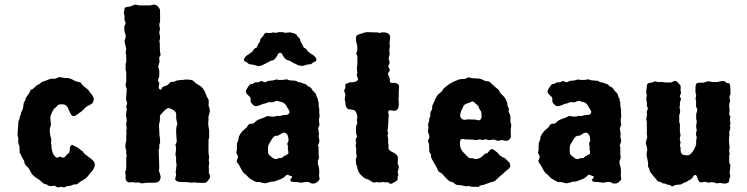

<svg xmlns="http://www.w3.org/2000/svg" viewBox="-20 -808 3300 848"><path d="M252 -347.2Q241.2 -347.7 237.3 -344.7Q233.4 -341.8 230.5 -338.4Q227.1 -333.5 222.2 -330.6Q217.3 -327.1 215.3 -322.8Q213.9 -318.4 208.5 -308.6Q203.1 -298.8 202.1 -289.1L205.1 -255.9Q205.1 -253.9 201.7 -245.6Q198.2 -237.3 200.7 -219.7Q203.1 -202.1 205.1 -197.3Q207 -192.4 207 -189.9L205.1 -178.2Q205.1 -177.7 206.5 -170.9Q208 -164.1 207.5 -159.7Q207 -155.3 208 -152.8Q212.9 -118.7 232.9 -110.8L245.1 -116.2L256.8 -111.8Q264.6 -111.3 269.5 -118.2Q274.9 -126 281.2 -129.9Q288.1 -133.8 288.1 -146.5Q288.1 -158.7 292.5 -163.6Q296.9 -168.9 299.8 -168L311 -162.1Q312 -161.1 318.4 -158.7Q324.7 -156.2 330.1 -150.9Q335.9 -145 340.3 -143.1Q344.7 -141.1 348.6 -134.8Q353 -127.4 371.6 -114.7Q390.1 -102.1 396 -91.8Q401.9 -81.1 395.5 -67.4Q389.6 -53.7 384.8 -49.8Q379.4 -45.4 370.6 -33.2Q362.3 -21 345.7 -12.2Q329.1 -2.9 325.7 1Q320.3 7.3 313.5 6.3Q306.6 5.4 301.8 8.3Q290.5 14.2 274.9 14.2L264.2 20L248 17.1Q246.1 17.1 243.7 18.1Q241.2 19 238.3 19.5Q235.4 20 233.9 19.5Q231.9 19 229.5 17.6Q227.1 16.1 225.1 14.2Q223.1 12.2 221.2 12.2L205.1 14.2Q192.9 12.7 189.9 9.3Q187 5.9 183.1 5.9H180.2Q172.4 4.4 154.8 -13.2Q151.9 -15.1 143.1 -20.5Q122.6 -33.2 115.2 -49.3Q107.9 -65.4 101.6 -70.3Q95.7 -74.2 91.8 -80.1Q87.9 -85.9 87.9 -90.3Q87.9 -94.7 86.4 -97.7Q85 -100.6 81.1 -106.4Q77.1 -113.3 75.7 -116.2Q74.2 -119.1 73.2 -122.6Q72.3 -126 69.3 -128.9Q66.4 -131.8 66.9 -132.8L65.9 -161.1Q65.9 -163.1 63 -169.4Q60.1 -175.8 60.5 -184.6Q61 -193.4 61 -197.3Q61 -200.2 58.1 -206.1Q57.1 -222.7 59.1 -238.3Q61 -253.9 60.5 -261.7Q60.1 -269.5 63.5 -276.9Q66.9 -284.2 66.9 -289.1Q66.9 -293.9 69.8 -297.4Q72.8 -300.8 72.3 -305.7Q71.8 -310.5 76.7 -317.9Q81.5 -325.7 83 -338.4Q84 -351.1 85.4 -354.5Q86.9 -357.9 89.4 -361.3Q92.8 -366.2 92.8 -370.6Q92.8 -375.5 101.6 -386.2Q111.8 -399.4 112.8 -405.3Q113.8 -411.1 119.1 -412.6Q125.5 -414.1 134.8 -423.8Q144.5 -433.6 148.9 -434.6Q152.8 -434.6 158.2 -440.4Q163.6 -445.8 171.4 -448.2Q178.7 -450.2 190.9 -455.6Q203.1 -460.9 212.4 -460.4Q221.7 -460 226.1 -460.9Q237.8 -466.8 241.7 -467.3Q246.1 -467.8 255.9 -465.3Q265.6 -462.9 274.4 -463.4Q286.6 -463.9 300.8 -456.1Q314.9 -447.8 322.8 -446.8Q331.1 -445.8 334.5 -443.8Q337.9 -441.9 341.8 -436Q345.7 -430.2 348.6 -428.2Q351.6 -426.3 360.4 -418.9Q369.6 -411.6 372.6 -407.2Q375 -402.8 385.3 -390.1Q395.5 -377.4 394 -366.7Q392.1 -356 387.2 -351.6Q382.8 -347.7 373 -342.8Q363.3 -337.9 360.4 -335.9Q357.4 -334 355.5 -331.5Q353 -329.1 349.1 -324.2Q344.7 -319.3 341.8 -317.4Q338.9 -314.9 336.4 -313.5Q334 -312 320.8 -302.2Q307.6 -292.5 301.3 -295.9Q294.9 -298.8 292.5 -304.7Q290 -310.5 289.1 -312Q287.1 -314 281.7 -327.6Q276.4 -341.3 264.2 -346.2Q262.7 -347.2 252 -347.2Z M687 -175.8Q683.6 -171.9 683.6 -167V-154.8L680.7 -144Q680.7 -138.2 682.6 -99.6Q684.6 -61 681.6 -55.2Q681.6 -54.2 687.5 -36.6Q693.4 -19 681.6 -6.8Q677.7 -1 654.8 -1H630.9Q608.9 2 604 2Q594.2 -2.9 589.8 -2.9L580.6 -1Q576.7 -1 572.3 -2.4Q567.9 -3.9 555.7 -2.9Q543.5 -2 543 -4.9Q534.7 -11.2 534.7 -20V-38.1L532.7 -46.9Q532.7 -50.3 537.6 -60.1V-112.8Q537.6 -115.2 540 -120.1L537.6 -127Q537.6 -136.7 537.6 -146Q531.7 -151.9 534.7 -174.8L537.6 -187V-210L538.6 -217.8L537.6 -232.9L540 -241.7Q535.2 -256.8 540 -274.9Q540 -279.3 538.1 -289.1Q536.1 -298.8 536.6 -304.2L540 -324.7L537.6 -337.9L542 -353Q542 -355 540 -358.9Q538.1 -362.3 537.1 -368.2Q536.1 -374 538.1 -390.6Q539.6 -407.2 540 -414.1L534.7 -430.2Q534.7 -439 537.6 -449.2V-487.8L534.7 -501V-522.9Q534.7 -526.9 537.6 -534.2V-564L534.7 -575.2L537.6 -590.8L529.8 -627L533.2 -637.2Q537.6 -648.9 532.2 -662.1Q527.3 -675.3 529.8 -694.8Q534.7 -699.7 534.7 -708L529.8 -720.2V-738.8L526.9 -751L529.8 -767.6Q529.8 -778.8 552.7 -778.8Q556.6 -779.3 562.5 -782.2Q568.4 -785.2 571.8 -786.1Q572.8 -789.1 583.5 -786.6L593.8 -784.2H642.6Q644.5 -784.2 654.3 -786.6Q664.1 -789.1 667 -786.1Q678.2 -782.2 686 -767.1Q687 -766.1 687 -749V-711.9Q683.6 -705.1 683.6 -696.8L687 -679.2Q683.6 -672.4 683.6 -660.2L686 -651.9Q687 -651.9 687 -638.2L683.6 -625L686 -616.2V-598.1Q686 -585 687 -579.1L689 -567.9Q689 -559.6 683.6 -556.2Q682.6 -551.8 683.6 -544.9Q684.6 -538.1 684.6 -535.2L678.7 -513.2L683.6 -496.1Q684.6 -469.7 680.7 -461.9Q676.3 -454.1 677.7 -451.2Q679.7 -448.2 681.6 -445.3Q683.6 -442.4 683.6 -439.9L682.6 -433.6Q682.6 -431.6 681.2 -425.3Q679.7 -418.9 684.6 -414.6Q691.4 -408.7 693.8 -416Q695.8 -423.3 700.7 -424.8Q719.7 -431.6 721.7 -433.6Q723.6 -435.5 727.5 -439.9Q733.4 -446.8 741.2 -446.8H747.6L759.8 -452.1Q777.3 -455.1 788.6 -455.1Q801.3 -458 809.6 -456.5Q817.9 -455.1 824.2 -455.1Q830.6 -455.1 846.7 -439Q849.6 -437 857.9 -432.6Q877.4 -422.4 886.7 -398.4Q896 -374 899.4 -370.6Q902.8 -367.2 901.9 -355.5Q900.9 -343.8 900.9 -341.8Q907.7 -327.6 906.7 -314.9L901.9 -297.9Q900.9 -295.9 900.9 -288.1V-277.8Q897.5 -261.7 903.8 -232.9V-200.2L900.9 -190.9V-129.9L903.8 -116.7L901.9 -99.1Q905.3 -88.4 902.8 -81.1Q900.9 -74.2 902.8 -60.1L901.9 -45.9L907.7 -32.2Q909.7 -24.4 900.9 -13.2Q891.6 -2 888.7 -1Q885.7 0 866.2 -0.5L846.7 -1L840.8 -2.9L826.2 -1L814 -2.9Q813 -3.9 786.1 -3.9Q759.3 -3.9 755.9 -13.2Q752 -14.2 754.9 -23.9Q757.8 -33.7 757.8 -35.2L755.9 -49.8Q758.8 -62 759.8 -83L757.8 -91.8V-115.2L754.9 -123L757.8 -151.9L754.9 -168.9Q760.7 -180.7 760.7 -183.1L757.8 -224.1Q757.8 -251 763.7 -259.8L758.8 -280.8Q757.8 -284.2 758.3 -293Q758.8 -301.8 757.3 -308.6Q755.9 -315.4 743.7 -322.8Q731.4 -330.1 724.6 -330.6Q717.8 -331.1 702.6 -315.9Q687.5 -300.8 686.5 -296.4Q685.5 -292 686.5 -283.7Q687 -275.4 684.6 -268.1Q681.6 -260.7 682.6 -249Q683.6 -237.3 683.6 -224.1Q683.6 -210.9 685.5 -203.1Q687.5 -195.3 687 -175.8Z M1237.3 -27.8Q1230.5 -19.5 1204.6 -11.2Q1194.3 -5.9 1187 -6.3Q1179.7 -6.8 1166.5 -2.4Q1153.3 2 1148.4 1.5Q1143.6 1 1126.5 -3.9H1111.3Q1109.9 -3.9 1100.1 -9.8Q1090.3 -15.6 1087.4 -17.1Q1084.5 -18.1 1082.5 -20L1074.7 -27.8Q1067.4 -36.1 1062.5 -39.1Q1054.2 -44.4 1045.4 -61Q1037.1 -78.1 1032.2 -84Q1027.3 -89.8 1025.9 -93.8Q1024.4 -97.7 1028.3 -105.5Q1032.2 -113.3 1031.2 -117.2Q1030.3 -120.1 1027.3 -125.5Q1024.4 -130.9 1023.4 -133.8L1026.4 -147V-173.8L1033.2 -191.9Q1034.2 -192.9 1033.7 -197.8Q1033.2 -202.6 1040.5 -215.3Q1048.3 -227.5 1057.6 -234.9Q1066.4 -242.7 1070.3 -246.1Q1078.6 -263.2 1088.4 -261.7Q1097.7 -260.3 1104 -266.6L1111.3 -273.9Q1119.1 -279.3 1133.8 -284.2Q1148.4 -289.1 1152.8 -292Q1159.7 -296.4 1165 -295.4Q1179.2 -292 1192.4 -293L1200.2 -295.9H1219.2L1225.6 -298.8L1243.2 -300.8H1247.6Q1250.5 -300.8 1250.5 -301.8Q1265.6 -309.6 1252.9 -327.1Q1250.5 -330.1 1249.5 -332Q1240.7 -351.1 1228.5 -356Q1227.5 -356.9 1224.6 -356.9Q1221.7 -356.9 1213.9 -359.9Q1206.1 -362.8 1198.2 -361.8L1187.5 -356.9Q1185.1 -356 1177.2 -356.4Q1169.4 -356.9 1167 -356.9Q1164.6 -356.9 1161.1 -355Q1154.8 -351.1 1146 -350.1Q1137.2 -348.6 1134.8 -346.2Q1132.3 -344.2 1130.4 -344.2Q1128.4 -343.8 1119.6 -340.8Q1110.8 -337.9 1106 -339.4Q1101.6 -340.8 1093.8 -348.6Q1085.9 -356.4 1086.9 -365.2Q1087.4 -374 1085.9 -377Q1084.5 -379.9 1077.6 -385.7Q1070.8 -391.6 1066.9 -398.4Q1063 -405.3 1072.8 -419.9Q1082.5 -434.6 1084.5 -435.5Q1086.4 -436.5 1089.4 -437H1094.2Q1096.2 -438 1100.1 -440.4Q1104 -442.9 1106.4 -443.8Q1108.4 -444.8 1113.3 -444.3Q1118.2 -443.8 1120.6 -444.8L1134.3 -450.2Q1137.2 -450.2 1142.1 -447.3Q1151.9 -440.9 1161.6 -450.2Q1166.5 -451.2 1174.8 -451.7Q1183.1 -452.1 1186.5 -453.1L1200.2 -457L1211.4 -455.1Q1228 -454.1 1236.8 -456.1Q1245.6 -458 1247.6 -457.5Q1249.5 -457 1253.9 -455.1Q1258.3 -453.1 1260.3 -453.1L1276.4 -452.1Q1286.6 -452.1 1292.5 -448.2Q1298.3 -444.3 1301.8 -444.3Q1305.2 -444.8 1308.6 -443.8L1318.4 -439.9Q1318.4 -439 1323.2 -438Q1328.6 -437 1330.6 -436Q1332.5 -435.1 1334 -433.1Q1335.4 -431.2 1337.4 -429.7Q1339.4 -427.7 1340.8 -426.8Q1342.3 -425.8 1345.7 -424.3Q1354 -420.9 1357.4 -414.1Q1360.8 -407.2 1366.2 -402.8Q1371.6 -397.9 1373.5 -395.5Q1375.5 -393.1 1377 -386.7Q1378.4 -380.9 1379.4 -378.9Q1380.4 -377 1381.8 -375Q1383.3 -373 1384.3 -371.1V-363.8Q1384.3 -361.3 1387.2 -356.9V-341.8L1390.1 -326.2Q1389.2 -313.5 1391.6 -293L1389.2 -284.2V-267.1L1391.6 -257.8L1385.3 -242.2Q1385.3 -234.4 1389.2 -216.8L1387.2 -207Q1391.6 -187.5 1390.1 -181.6Q1389.2 -175.8 1384.3 -166L1387.2 -158.2V-124Q1391.1 -106.9 1384.3 -100.1Q1381.8 -88.9 1386.2 -76.7Q1392.1 -59.1 1389.2 -30.8L1391.6 -18.1Q1391.6 -13.2 1380.4 -3.4Q1369.1 6.3 1351.6 1Q1343.8 -6.8 1329.1 -3.9Q1314.5 -1 1310.5 -1L1290.5 -3.9Q1271.5 -3.9 1265.6 -6.8Q1261.7 -10.7 1261.7 -13.2L1269.5 -24.9Q1271.5 -28.8 1268.1 -29.8Q1265.1 -30.3 1263.2 -31.2Q1261.2 -32.2 1258.8 -32.7Q1256.3 -33.2 1254.9 -34.7Q1253.4 -36.1 1249 -36.1Q1244.6 -36.1 1237.3 -27.8ZM1203.1 -106.4Q1211.4 -109.9 1214.8 -109.9H1223.6Q1231.4 -117.7 1240.7 -121.6Q1250.5 -126 1252.9 -129.4Q1255.4 -132.8 1251.5 -148.9Q1251.5 -156.7 1251.5 -164.1L1248.5 -171.9Q1248.5 -174.3 1254.4 -186Q1254.4 -207.5 1246.6 -215.8Q1238.8 -224.1 1231.4 -221.7Q1223.6 -219.2 1220.7 -216.8Q1218.3 -214.8 1216.3 -213.9Q1214.4 -212.9 1211.9 -211.4Q1209.5 -210 1208 -209Q1206.5 -208 1202.6 -208.5Q1188 -210.4 1173.3 -180.2Q1172.4 -178.7 1170.4 -175.8Q1168.5 -172.9 1166 -168Q1163.6 -163.1 1163.6 -148.4Q1163.6 -133.8 1165.5 -128.4Q1167.5 -123 1181.2 -112.8Q1194.8 -102.5 1203.1 -106.4ZM1331.5 -521 1320.3 -518.1 1314.5 -517.1Q1301.8 -517.1 1293.9 -521.5Q1285.6 -525.9 1281.7 -527.3Q1277.8 -528.3 1270 -533.2Q1262.2 -538.1 1259.3 -539.6Q1256.3 -541 1253.9 -541.5Q1251.5 -542 1247.6 -543.5Q1243.7 -544.9 1240.2 -548.3Q1237.3 -551.8 1236.3 -552.7Q1231.4 -558.6 1227.5 -566.4Q1223.6 -573.7 1218.3 -574.7Q1212.4 -575.2 1209 -570.3Q1205.6 -565.4 1202.6 -559.6Q1199.7 -554.2 1198.7 -553.2Q1197.8 -551.8 1194.8 -548.8Q1188 -540 1176.3 -540Q1168 -534.7 1158.7 -530.3Q1149.4 -525.9 1140.1 -521Q1130.9 -516.1 1120.6 -516.1L1102.5 -521Q1102.1 -521 1094.2 -522.9Q1077.6 -522.9 1071.3 -532.2Q1068.4 -535.2 1063.5 -535.2Q1051.8 -542 1062.5 -555.2Q1066.4 -561.5 1073.7 -565.4Q1081.5 -569.8 1084 -572.3Q1086.4 -574.2 1087.4 -575.2Q1088.4 -576.2 1090.8 -577.1Q1093.3 -578.1 1094.2 -579.1Q1100.6 -591.8 1107.4 -595.2Q1111.3 -596.2 1113.3 -598.1L1121.6 -615.2Q1127.9 -621.6 1128.4 -627.4Q1129.4 -633.8 1130.9 -636.7Q1132.3 -639.6 1136.7 -643.1Q1141.1 -647 1142.6 -648.9L1143.6 -651.9Q1143.6 -652.8 1144.5 -653.8Q1147.5 -660.6 1156.2 -663.1H1158.7L1174.3 -662.1L1187.5 -665L1196.3 -663.1Q1202.6 -663.1 1211.4 -666Q1220.2 -666 1229.5 -666L1238.3 -663.1L1260.3 -665Q1289.1 -659.2 1290.5 -653.8Q1292 -648.4 1298.3 -643.1Q1304.7 -638.2 1305.7 -632.3Q1307.1 -621.6 1313.5 -615.2L1321.3 -598.1Q1322.3 -597.2 1326.2 -595.7Q1332 -593.8 1336.9 -585Q1342.3 -576.2 1347.2 -576.2Q1348.1 -575.2 1349.1 -574.2Q1350.1 -573.2 1352.1 -571.3Q1354 -569.3 1360.8 -565.9Q1367.7 -562 1369.6 -559.1Q1371.6 -556.2 1375 -552.2Q1378.4 -548.3 1377.4 -542.5Q1376.5 -536.6 1370.1 -535.2Q1364.3 -533.2 1361.8 -531.2Q1359.4 -529.3 1357.9 -527.8Q1356.4 -526.9 1354.5 -525.4Q1352.1 -523.9 1347.2 -523.9Q1342.3 -523.9 1340.8 -523.4Q1339.4 -522.9 1336.4 -522.5Q1333.5 -522 1331.5 -521Z M1553.2 -128.4V-152.8L1550.3 -164.1L1553.2 -178.2L1550.3 -190.9Q1557.1 -204.6 1557.1 -207L1553.2 -216.8Q1552.2 -222.7 1552.2 -237.3Q1552.2 -252.9 1555.2 -257.3Q1558.1 -261.7 1558.1 -263.2L1556.2 -279.8Q1556.2 -280.8 1557.6 -285.6Q1559.1 -290.5 1558.1 -293.9Q1554.2 -316.9 1543.5 -321.8Q1539.1 -323.2 1530.3 -324.2Q1521.5 -325.2 1518.1 -326.2Q1514.6 -327.1 1510.3 -333.5Q1505.4 -341.3 1505.4 -356L1502.4 -370.1L1505.4 -388.2Q1505.4 -392.1 1502.4 -398.9Q1498 -409.7 1502.4 -414.1Q1506.8 -418.5 1505.4 -426.8Q1504.4 -435.1 1506.3 -436.5Q1508.3 -438 1513.2 -439.5Q1517.6 -440.9 1521.5 -442.9Q1525.4 -444.8 1527.8 -444.8H1537.1Q1543.9 -444.8 1552.2 -448.2Q1560.5 -451.7 1561.5 -458L1556.2 -474.1Q1555.2 -477.1 1556.6 -481Q1558.1 -484.9 1558.1 -486.8L1556.2 -505.9L1558.1 -520Q1559.1 -534.2 1558.1 -560.1L1553.2 -571.3L1558.1 -585V-600.1Q1558.1 -606 1554.2 -619.6Q1550.3 -633.3 1554.2 -649.9Q1559.1 -654.8 1572.8 -658.7Q1586.4 -662.6 1591.8 -664.6Q1597.2 -666 1605 -666L1634.3 -665H1647.5L1656.2 -662.1L1664.6 -665H1674.3Q1696.3 -665 1701.2 -651.9Q1703.1 -647.9 1703.1 -643.1L1700.2 -615.2L1702.1 -605L1699.2 -585L1701.2 -568.8L1696.3 -548.8Q1703.6 -529.8 1698.2 -522.9Q1693.4 -516.1 1695.3 -514.2Q1695.3 -510.7 1699.2 -505.9Q1703.1 -501 1701.2 -496.1L1694.3 -484.9Q1692.4 -479 1696.8 -471.7Q1702.6 -461.9 1701.7 -454.1Q1700.7 -446.3 1704.1 -443.8Q1707.5 -440.9 1716.8 -441.9Q1731 -443.4 1741.2 -433.1Q1743.2 -425.8 1742.2 -418.5Q1741.2 -411.1 1741.2 -405.8V-378.9L1739.3 -370.6L1741.2 -362.8V-346.2Q1741.2 -314 1712.4 -319.8Q1697.3 -324.7 1694.3 -314Q1693.4 -312 1695.8 -306.6Q1698.2 -301.3 1695.3 -275.9Q1695.3 -248.5 1691.4 -231.9L1694.3 -216.8Q1691.4 -213.9 1691.4 -207L1694.3 -198.2V-175.8L1696.3 -168Q1696.3 -167 1695.8 -158.7Q1695.3 -150.4 1697.3 -148.9Q1701.2 -141.6 1716.3 -134.8Q1731.4 -127.9 1735.4 -118.2Q1738.3 -115.2 1737.3 -102.1Q1736.3 -88.9 1736.3 -85Q1742.7 -72.3 1741.2 -65.9L1736.3 -49.8L1739.3 -37.1Q1739.3 -32.2 1736.3 -27.8Q1736.3 -21.5 1736.3 -15.1Q1733.4 -8.3 1717.3 -1L1711.4 2.9Q1703.6 6.3 1694.3 -2.9Q1692.4 -3.9 1687 -2.9Q1681.6 -2 1674.8 -3.4Q1668 -4.9 1666.5 -3.9L1657.2 -2L1642.6 -3.9Q1641.6 -3.9 1635.3 -2Q1628.9 0 1618.7 -7.8Q1608.4 -15.1 1604 -16.1Q1599.6 -17.1 1596.2 -18.1Q1564 -36.1 1558.1 -66.4V-70.8L1553.2 -81.1Q1551.3 -99.1 1551.3 -103L1556.2 -121.1Q1553.2 -124 1553.2 -128.4Z M2106 -458.5Q2112.3 -456.1 2118.2 -452.6Q2124 -449.2 2131.3 -449.2Q2139.2 -449.2 2143.1 -446.3Q2147 -443.4 2152.3 -437.5Q2157.7 -431.2 2160.2 -430.2Q2162.1 -427.2 2173.8 -418.5Q2185.5 -409.7 2186.5 -403.3Q2188 -397.5 2201.2 -385.7Q2214.4 -374 2220.2 -353Q2221.2 -351.1 2221.2 -347.7V-341.8Q2228 -328.1 2228 -325.2L2226.1 -317.9Q2227.1 -314 2230 -307.1Q2232.9 -299.8 2233.9 -296.9Q2234.9 -293.9 2234.4 -284.2Q2233.9 -274.4 2233.9 -270L2237.8 -258.8Q2238.8 -256.8 2235.8 -235.8V-219.2L2236.8 -206.1Q2236.8 -203.1 2235.8 -201.2Q2227.1 -182.1 2207 -187L2195.8 -189.9L2186 -187Q2183.1 -186 2173.8 -187L2162.1 -191.9L2140.1 -189L2125 -192.9L2111.8 -189.9L2101.1 -191.9Q2097.2 -192.9 2089.4 -190.4Q2081.5 -188 2075.7 -189.9Q2069.3 -191.9 2054.2 -191.9H2036.1Q2033.7 -191.9 2028.8 -193.4Q2011.2 -198.2 2011.2 -176.3Q2011.2 -150.4 2025.9 -135.7Q2040.5 -121.1 2045.9 -115.7Q2050.8 -109.9 2054.2 -109.9L2067.9 -108.9L2082 -105Q2101.1 -108.4 2109.9 -117.2Q2118.2 -126 2120.1 -127.4Q2122.1 -128.9 2126.5 -129.9Q2130.9 -130.9 2132.8 -131.8Q2134.3 -132.8 2141.1 -141.6Q2147.9 -150.4 2153.3 -149.4Q2158.7 -148.9 2163.6 -144.5Q2168.5 -140.1 2171.4 -138.2Q2176.8 -135.3 2180.7 -129.4Q2184.1 -123.5 2193.8 -117.2Q2203.6 -110.8 2208 -110.8Q2217.8 -101.1 2225.1 -95.2Q2231.9 -88.9 2232.9 -82.5Q2233.9 -76.2 2233.9 -74.2Q2233.9 -69.8 2227.5 -63.5Q2221.2 -57.1 2216.8 -55.2Q2196.8 -36.1 2187 -28.3Q2177.2 -20.5 2172.4 -14.6Q2162.1 -3.9 2149.9 -3.9L2115.2 8.8Q2113.3 9.8 2109.4 9.3Q2105.5 8.8 2100.1 12.7Q2094.2 17.1 2091.8 18.1L2085.4 17.1H2066.4Q2059.6 17.1 2049.8 13.2L2040 15.1Q2013.7 8.8 2003.9 9.3Q1994.1 10.3 1981 -2.9Q1979 -3.9 1974.1 -4.4Q1969.2 -4.9 1964.4 -8.3Q1959.5 -11.7 1946.3 -25.4Q1933.6 -39.1 1932.1 -41Q1930.2 -43 1923.3 -46.4Q1916.5 -49.8 1913.1 -58.1Q1910.2 -66.9 1896.5 -89.4Q1882.8 -111.8 1883.3 -118.2Q1883.8 -125 1882.8 -127Q1881.8 -128.9 1878.9 -132.8Q1876 -136.7 1876 -140.1L1875 -169.9L1870.1 -187L1875 -196.8Q1879.4 -205.6 1870.1 -224.1Q1870.1 -233.4 1871.6 -240.2Q1873 -247.1 1871.6 -251Q1870.1 -254.9 1870.1 -256.3Q1870.1 -257.8 1873 -266.6Q1876 -275.4 1875.5 -279.3Q1875 -283.7 1880.9 -295.9Q1880.9 -297.9 1880.4 -304.7Q1879.9 -311.5 1883.8 -317.4Q1888.2 -323.2 1888.7 -326.2Q1889.2 -329.1 1888.7 -334.5Q1888.2 -341.8 1892.1 -347.2Q1896 -352.5 1897 -358.9Q1910.2 -389.2 1919.9 -395Q1929.7 -401.4 1934.1 -408.7Q1938 -416 1940.9 -418Q1968.8 -444.8 2007.8 -457Q2013.2 -459 2022 -459Q2030.8 -459 2034.7 -460Q2038.6 -460.9 2042 -463.4Q2045.9 -465.8 2048.8 -466.8L2063 -462.9Q2081.1 -461.9 2085.9 -461.4Q2090.3 -460.9 2095.2 -460.9Q2100.1 -460.9 2106 -458.5ZM2046.9 -280.8 2079.1 -279.8Q2081.1 -279.8 2086.9 -277.8Q2092.8 -275.9 2096.2 -276.9Q2106.9 -279.3 2106.9 -294.9Q2106.9 -310.5 2105 -314.9Q2103 -319.3 2100.1 -323.2Q2095.7 -328.6 2094.2 -335Q2092.3 -341.3 2086.9 -345.2Q2082 -349.1 2080.6 -350.1Q2079.1 -351.1 2076.2 -354.5Q2067.9 -364.3 2057.1 -356.4Q2055.2 -355 2053.2 -354Q2029.3 -349.1 2026.4 -337.9Q2025.9 -335.9 2024.9 -334.5Q2023.9 -333 2023.9 -332Q2001 -292 2023.9 -280.3Q2027.8 -278.8 2031.2 -278.8Z M2569.8 -27.8Q2563 -19.5 2537.1 -11.2Q2526.9 -5.9 2519.5 -6.3Q2512.2 -6.8 2499 -2.4Q2485.8 2 2481 1.5Q2476.1 1 2459 -3.9H2443.8Q2442.4 -3.9 2432.6 -9.8Q2422.9 -15.6 2419.9 -17.1Q2417 -18.1 2415 -20L2407.2 -27.8Q2399.9 -36.1 2395 -39.1Q2386.7 -44.4 2377.9 -61Q2369.6 -78.1 2364.7 -84Q2359.9 -89.8 2358.4 -93.8Q2356.9 -97.7 2360.8 -105.5Q2364.7 -113.3 2363.8 -117.2Q2362.8 -120.1 2359.9 -125.5Q2356.9 -130.9 2356 -133.8L2358.9 -147V-173.8L2365.7 -191.9Q2366.7 -192.9 2366.2 -197.8Q2365.7 -202.6 2373 -215.3Q2380.9 -227.5 2390.1 -234.9Q2398.9 -242.7 2402.8 -246.1Q2411.1 -263.2 2420.9 -261.7Q2430.2 -260.3 2436.5 -266.6L2443.8 -273.9Q2451.7 -279.3 2466.3 -284.2Q2481 -289.1 2485.4 -292Q2492.2 -296.4 2497.6 -295.4Q2511.7 -292 2524.9 -293L2532.7 -295.9H2551.8L2558.1 -298.8L2575.7 -300.8H2580.1Q2583 -300.8 2583 -301.8Q2598.1 -309.6 2585.4 -327.1Q2583 -330.1 2582 -332Q2573.2 -351.1 2561 -356Q2560.1 -356.9 2557.1 -356.9Q2554.2 -356.9 2546.4 -359.9Q2538.6 -362.8 2530.8 -361.8L2520 -356.9Q2517.6 -356 2509.8 -356.4Q2502 -356.9 2499.5 -356.9Q2497.1 -356.9 2493.7 -355Q2487.3 -351.1 2478.5 -350.1Q2469.7 -348.6 2467.3 -346.2Q2464.8 -344.2 2462.9 -344.2Q2460.9 -343.8 2452.1 -340.8Q2443.4 -337.9 2438.5 -339.4Q2434.1 -340.8 2426.3 -348.6Q2418.5 -356.4 2419.4 -365.2Q2419.9 -374 2418.5 -377Q2417 -379.9 2410.2 -385.7Q2403.3 -391.6 2399.4 -398.4Q2395.5 -405.3 2405.3 -419.9Q2415 -434.6 2417 -435.5Q2418.9 -436.5 2421.9 -437H2426.8Q2428.7 -438 2432.6 -440.4Q2436.5 -442.9 2439 -443.8Q2440.9 -444.8 2445.8 -444.3Q2450.7 -443.8 2453.1 -444.8L2466.8 -450.2Q2469.7 -450.2 2474.6 -447.3Q2484.4 -440.9 2494.1 -450.2Q2499 -451.2 2507.3 -451.7Q2515.6 -452.1 2519 -453.1L2532.7 -457L2543.9 -455.1Q2560.5 -454.1 2569.3 -456.1Q2578.1 -458 2580.1 -457.5Q2582 -457 2586.4 -455.1Q2590.8 -453.1 2592.8 -453.1L2608.9 -452.1Q2619.1 -452.1 2625 -448.2Q2630.9 -444.3 2634.3 -444.3Q2637.7 -444.8 2641.1 -443.8L2650.9 -439.9Q2650.9 -439 2655.8 -438Q2661.1 -437 2663.1 -436Q2665 -435.1 2666.5 -433.1Q2668 -431.2 2669.9 -429.7Q2671.9 -427.7 2673.3 -426.8Q2674.8 -425.8 2678.2 -424.3Q2686.5 -420.9 2689.9 -414.1Q2693.4 -407.2 2698.7 -402.8Q2704.1 -397.9 2706.1 -395.5Q2708 -393.1 2709.5 -386.7Q2710.9 -380.9 2711.9 -378.9Q2712.9 -377 2714.4 -375Q2715.8 -373 2716.8 -371.1V-363.8Q2716.8 -361.3 2719.7 -356.9V-341.8L2722.7 -326.2Q2721.7 -313.5 2724.1 -293L2721.7 -284.2V-267.1L2724.1 -257.8L2717.8 -242.2Q2717.8 -234.4 2721.7 -216.8L2719.7 -207Q2724.1 -187.5 2722.7 -181.6Q2721.7 -175.8 2716.8 -166L2719.7 -158.2V-124Q2723.6 -106.9 2716.8 -100.1Q2714.4 -88.9 2718.8 -76.7Q2724.6 -59.1 2721.7 -30.8L2724.1 -18.1Q2724.1 -13.2 2712.9 -3.4Q2701.7 6.3 2684.1 1Q2676.3 -6.8 2661.6 -3.9Q2647 -1 2643.1 -1L2623 -3.9Q2604 -3.9 2598.1 -6.8Q2594.2 -10.7 2594.2 -13.2L2602.1 -24.9Q2604 -28.8 2600.6 -29.8Q2597.7 -30.3 2595.7 -31.2Q2593.8 -32.2 2591.3 -32.7Q2588.9 -33.2 2587.4 -34.7Q2585.9 -36.1 2581.5 -36.1Q2577.1 -36.1 2569.8 -27.8ZM2535.6 -106.4Q2543.9 -109.9 2547.4 -109.9H2556.2Q2564 -117.7 2573.2 -121.6Q2583 -126 2585.4 -129.4Q2587.9 -132.8 2584 -148.9Q2584 -156.7 2584 -164.1L2581.1 -171.9Q2581.1 -174.3 2586.9 -186Q2586.9 -207.5 2579.1 -215.8Q2571.3 -224.1 2564 -221.7Q2556.2 -219.2 2553.2 -216.8Q2550.8 -214.8 2548.8 -213.9Q2546.9 -212.9 2544.4 -211.4Q2542 -210 2540.5 -209Q2539.1 -208 2535.2 -208.5Q2520.5 -210.4 2505.9 -180.2Q2504.9 -178.7 2502.9 -175.8Q2501 -172.9 2498.5 -168Q2496.1 -163.1 2496.1 -148.4Q2496.1 -133.8 2498 -128.4Q2500 -123 2513.7 -112.8Q2527.3 -102.5 2535.6 -106.4Z M2834 -401.9 2836.9 -425.8Q2836.9 -433.6 2839.8 -438Q2844.2 -441.9 2852.1 -442.4Q2859.9 -442.9 2861.8 -443.8L2872.1 -449.2L2885.7 -445.8Q2889.6 -444.8 2895.5 -445.8Q2901.4 -446.8 2909.2 -445.3Q2917 -443.8 2924.8 -443.8H2944.8Q2957.5 -450.2 2961.4 -451.2Q2965.3 -452.1 2975.1 -442.4Q2983.9 -432.6 2985.4 -430.2Q2986.8 -426.8 2986.3 -418.9Q2985.8 -411.1 2985.8 -409.2L2987.8 -397Q2987.8 -395 2984.4 -388.7Q2980.5 -381.3 2984.9 -377Q2989.3 -372.6 2986.3 -365.2Q2982.9 -358.4 2982.9 -353.5V-340.8L2981 -334.5Q2987.3 -311.5 2980 -300.8V-267.1Q2982.9 -264.2 2982.9 -258.8V-225.1Q2982.9 -223.1 2984.4 -218.8Q2985.8 -213.9 2985.4 -210.4Q2984.9 -207 2983.9 -203.6Q2980.5 -191.4 2985.8 -180.2L2982.9 -164.1L2985.8 -157.2V-149.9Q2985.8 -131.8 2992.7 -127Q2999.5 -122.1 3016.1 -122.1Q3032.7 -122.1 3047.9 -152.8Q3054.7 -167 3054.7 -168.5V-187L3057.6 -203.1Q3054.7 -206.1 3054.7 -210Q3053.7 -213.9 3054.7 -223.1L3057.6 -232.9Q3054.7 -241.7 3054.7 -252L3057.6 -272Q3053.7 -280.3 3054.7 -303.2L3060.1 -323.2L3054.7 -336.9Q3053.7 -339.8 3054.2 -347.7Q3054.7 -355.5 3054.7 -358.9L3051.8 -373L3054.7 -384.8Q3054.7 -394 3051.8 -397V-409.2Q3050.8 -434.1 3056.2 -439Q3061.5 -443.8 3086.9 -442.9L3108.4 -449.2L3127.4 -445.8Q3138.7 -445.8 3149.9 -445.8Q3163.1 -450.2 3172.4 -450.2Q3181.6 -450.2 3184.1 -446.3Q3187.5 -441.4 3192.9 -440.9H3197.8Q3201.7 -439.9 3203.6 -435.5Q3205.6 -431.2 3206.1 -410.2V-392.1Q3201.7 -383.3 3201.7 -377.9L3204.6 -362.3L3200.7 -348.1Q3199.7 -337.4 3202.6 -323.2L3200.7 -306.2Q3200.7 -297.4 3206.1 -293.9Q3206.1 -293 3203.6 -280.8L3206.1 -261.2Q3206.1 -259.8 3203.6 -252.4L3206.1 -243.2L3200.7 -225.1Q3199.7 -223.1 3201.2 -219.2Q3202.6 -215.3 3200.7 -203.6Q3198.7 -191.9 3200.7 -171.9L3202.6 -157.2Q3198.2 -143.6 3202.6 -129.9Q3199.7 -120.6 3200.7 -107.9V-89.8L3206.1 -79.1L3202.6 -43L3206.1 -30.8L3200.7 -16.1V-10.7Q3200.7 -6.3 3199.7 -4.9Q3189.9 4.9 3175.8 2.4Q3161.6 0 3159.7 0L3145 2L3131.8 -2.9Q3119.6 -3.9 3108.9 -1L3095.7 -4.9Q3092.8 -5.9 3084.5 -3.4Q3076.7 -1 3070.8 -3.9Q3064.9 -6.8 3061 -20.5Q3057.1 -34.2 3051.8 -35.2Q3044.9 -35.2 3041.5 -28.3Q3036.6 -18.6 3027.3 -14.2Q3018.1 -9.8 3015.1 -6.8Q3012.2 -3.9 3009.3 -3.9Q3005.9 -3.9 2986.8 6.8Q2982.9 7.8 2975.6 7.8Q2968.3 7.8 2964.8 8.8L2948.7 15.1Q2944.3 15.1 2940.9 9.8Q2938 8.8 2933.1 8.3Q2926.3 7.8 2921.9 4.9Q2917.5 2 2911.6 2.4Q2906.2 2.9 2903.8 -0.5Q2901.4 -3.9 2893.6 -4.9Q2885.3 -5.9 2882.3 -10.7Q2879.9 -15.1 2875 -20Q2869.6 -24.9 2867.7 -27.8Q2863.8 -33.2 2857.4 -41Q2851.1 -48.3 2849.1 -55.7Q2847.7 -63 2846.7 -64Q2846.7 -64.9 2845.2 -66.4Q2843.8 -67.9 2842.8 -70.8Q2841.8 -73.7 2842.3 -81.5Q2842.8 -88.9 2841.8 -91.8Q2835 -122.6 2835.9 -129.9L2838.9 -147L2836.9 -158.7L2832 -175.8L2838.9 -204.1L2836.9 -213.9V-269L2834 -283.2L2837.9 -300.8L2836.9 -311.5V-316.9L2841.8 -328.1L2836.9 -341.8Q2836.9 -348.6 2836.9 -355Q2834 -372.1 2834 -373L2836.9 -386.2Z"/></svg>

Font: AntiqueNobleBoldCondensed
Style: BoldCondensed
Weight: 700
Version: Version 001.000